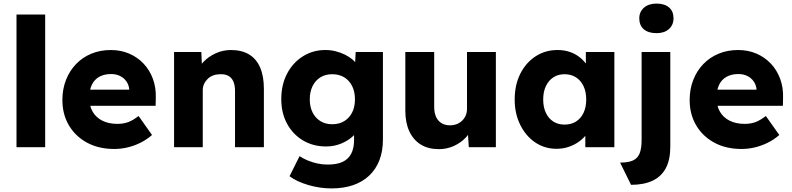

<svg xmlns="http://www.w3.org/2000/svg" viewBox="-20 -821 4419 1071"><path d="M72 0V-740H232V0Z M328 -263Q328 -324 348 -375Q368 -426 404 -463.5Q440 -501 489.5 -521.5Q539 -542 598 -542Q654 -542 700.5 -522Q747 -502 781 -466Q815 -430 833 -381Q851 -332 849 -274L848 -231H425L402 -321H718L701 -302V-322Q699 -347 685.5 -366.5Q672 -386 650 -397Q628 -408 600 -408Q561 -408 533.5 -392.5Q506 -377 492 -347.5Q478 -318 478 -275Q478 -231 496.5 -198.5Q515 -166 550.5 -148Q586 -130 635 -130Q669 -130 695.5 -140Q722 -150 753 -174L828 -68Q797 -41 762 -24Q727 -7 690.5 1.5Q654 10 618 10Q530 10 465 -25.5Q400 -61 364 -122.5Q328 -184 328 -263Z M951 -531H1103L1108 -423L1076 -411Q1087 -447 1115.5 -476.5Q1144 -506 1184 -524Q1224 -542 1268 -542Q1328 -542 1369 -517.5Q1410 -493 1431 -444.5Q1452 -396 1452 -326V0H1291V-313Q1291 -345 1282 -366Q1273 -387 1254.5 -397.5Q1236 -408 1209 -407Q1188 -407 1170 -400.5Q1152 -394 1139 -381.5Q1126 -369 1118.5 -353Q1111 -337 1111 -318V0H1032Q1004 0 984 0Q964 0 951 0Z M1595 162 1651 50Q1672 64 1697.5 74.5Q1723 85 1751 91Q1779 97 1808 97Q1859 97 1891 82Q1923 67 1939 36.5Q1955 6 1955 -40V-129L1986 -124Q1979 -91 1951.5 -64Q1924 -37 1884 -20.5Q1844 -4 1799 -4Q1727 -4 1670.5 -37.5Q1614 -71 1581.5 -130.5Q1549 -190 1549 -268Q1549 -348 1581 -409.5Q1613 -471 1669 -506.5Q1725 -542 1795 -542Q1825 -542 1852.5 -535Q1880 -528 1903.5 -516.5Q1927 -505 1945.5 -489.5Q1964 -474 1975.5 -456Q1987 -438 1991 -419L1958 -411L1964 -531H2116V-43Q2116 22 2096.5 72.5Q2077 123 2039.5 158.5Q2002 194 1949 212Q1896 230 1829 230Q1764 230 1699.5 211Q1635 192 1595 162ZM1960 -267Q1960 -309 1944.5 -340.5Q1929 -372 1900.5 -389.5Q1872 -407 1833 -407Q1795 -407 1767 -389.5Q1739 -372 1723.5 -340.5Q1708 -309 1708 -267Q1708 -225 1723.5 -194Q1739 -163 1767 -145.5Q1795 -128 1833 -128Q1872 -128 1900.5 -145.5Q1929 -163 1944.5 -194Q1960 -225 1960 -267Z M2241 -203V-531H2402V-225Q2402 -193 2412 -170Q2422 -147 2442 -134.5Q2462 -122 2490 -122Q2511 -122 2528.5 -129Q2546 -136 2558.5 -148.5Q2571 -161 2578 -177.5Q2585 -194 2585 -214V-531H2746V0H2595L2588 -109L2618 -121Q2606 -83 2578 -53.5Q2550 -24 2511 -6.5Q2472 11 2428 11Q2369 11 2327.5 -14.5Q2286 -40 2263.5 -88Q2241 -136 2241 -203Z M2851 -266Q2851 -347 2882 -409Q2913 -471 2967 -506.5Q3021 -542 3090 -542Q3128 -542 3159.5 -531Q3191 -520 3215 -500.5Q3239 -481 3256 -455.5Q3273 -430 3281 -401L3248 -405V-531H3407V0H3245V-128L3281 -129Q3273 -101 3255 -76Q3237 -51 3211 -32Q3185 -13 3153 -2Q3121 9 3085 9Q3018 9 2965.5 -26.5Q2913 -62 2882 -124.5Q2851 -187 2851 -266ZM3250 -266Q3250 -309 3235 -340.5Q3220 -372 3193 -389.5Q3166 -407 3129 -407Q3093 -407 3066.5 -389.5Q3040 -372 3025 -340.5Q3010 -309 3010 -266Q3010 -223 3025 -191.5Q3040 -160 3066.5 -143Q3093 -126 3129 -126Q3166 -126 3193 -143Q3220 -160 3235 -191.5Q3250 -223 3250 -266Z M3439 86Q3485 86 3511 74Q3537 62 3548 34.5Q3559 7 3559 -41V-531H3719V-3Q3719 70 3694 117Q3669 164 3620 187Q3571 210 3500 210ZM3546 -719Q3546 -755 3572 -778Q3598 -801 3642 -801Q3687 -801 3712 -779.5Q3737 -758 3737 -719Q3737 -682 3711.5 -659Q3686 -636 3642 -636Q3597 -636 3571.5 -657.5Q3546 -679 3546 -719Z M3827 -263Q3827 -324 3847 -375Q3867 -426 3903 -463.5Q3939 -501 3988.5 -521.5Q4038 -542 4097 -542Q4153 -542 4199.5 -522Q4246 -502 4280 -466Q4314 -430 4332 -381Q4350 -332 4348 -274L4347 -231H3924L3901 -321H4217L4200 -302V-322Q4198 -347 4184.5 -366.5Q4171 -386 4149 -397Q4127 -408 4099 -408Q4060 -408 4032.5 -392.5Q4005 -377 3991 -347.5Q3977 -318 3977 -275Q3977 -231 3995.5 -198.5Q4014 -166 4049.5 -148Q4085 -130 4134 -130Q4168 -130 4194.5 -140Q4221 -150 4252 -174L4327 -68Q4296 -41 4261 -24Q4226 -7 4189.5 1.5Q4153 10 4117 10Q4029 10 3964 -25.5Q3899 -61 3863 -122.5Q3827 -184 3827 -263Z"/></svg>

Font: Mach
Style: Bold
Weight: 700
Version: Version 1.002